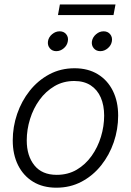

<svg xmlns="http://www.w3.org/2000/svg" viewBox="-20 -852 602 883"><path d="M239.3 11.2Q177.2 11.2 132.3 -16.1Q87.4 -43.5 63 -92.5Q38.6 -141.6 38.6 -206.1Q38.6 -268.6 58.8 -327.9Q79.1 -387.2 116.7 -434.6Q154.3 -481.9 206.5 -510Q258.8 -538.1 322.8 -538.1Q384.8 -538.1 429.7 -510.7Q474.6 -483.4 499 -434.3Q523.4 -385.3 523.4 -320.3Q523.4 -257.3 503.2 -198Q482.9 -138.7 445.3 -91.6Q407.7 -44.4 355.5 -16.6Q303.2 11.2 239.3 11.2ZM240.7 -47.9Q292.5 -47.9 332.8 -71.5Q373 -95.2 401.4 -135Q429.7 -174.8 444.3 -223.1Q459 -271.5 459 -320.3Q459 -367.7 443.4 -403.6Q427.7 -439.5 397 -459.5Q366.2 -479.5 321.3 -479.5Q271 -479.5 230.7 -455.8Q190.4 -432.1 161.9 -392.8Q133.3 -353.5 118.2 -304.7Q103 -255.9 103 -206.1Q103 -135.3 138.2 -91.6Q173.3 -47.9 240.7 -47.9ZM441.4 -616.7Q422.4 -616.7 411.1 -630.1Q399.9 -643.6 402.8 -662.6Q406.2 -681.2 421.9 -694.6Q437.5 -708 456.5 -708Q475.6 -708 486.6 -694.6Q497.6 -681.2 494.6 -662.6Q491.7 -643.6 475.8 -630.1Q460 -616.7 441.4 -616.7ZM238.8 -616.7Q220.2 -616.7 209 -630.1Q197.8 -643.6 200.7 -662.6Q203.6 -681.2 219.5 -694.6Q235.4 -708 254.4 -708Q273.4 -708 284.4 -694.6Q295.4 -681.2 292 -662.6Q289.1 -643.6 273.4 -630.1Q257.8 -616.7 238.8 -616.7ZM511.2 -831.5 502 -782.7H246.6L255.4 -831.5Z"/></svg>

Font: Inter 24pt Light
Style: Italic
Weight: 300
Italic angle: -9.3988°
Designer: Rasmus Andersson
Foundry: rsms
Version: Version 4.001;git-66647c0bb